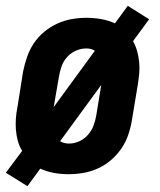

<svg xmlns="http://www.w3.org/2000/svg" viewBox="-29 -589 549 658"><path d="M65 49 -9 3 47 -72Q37 -88 32 -106.5Q27 -125 25.5 -144.5Q24 -164 25.5 -184Q27 -204 31 -223L50 -343Q55 -368 63.5 -393Q72 -418 86.5 -440Q101 -462 122 -479.5Q143 -497 167 -508Q191 -519 216.5 -523.5Q242 -528 267 -528Q293 -528 318 -523.5Q343 -519 365 -509L409 -569L482 -523L427 -448Q436 -432 441 -413.5Q446 -395 448 -375.5Q450 -356 448 -336Q446 -316 443 -297L423 -177Q419 -152 410.5 -127Q402 -102 387 -80Q372 -58 351.5 -40.5Q331 -23 307 -12Q283 -1 257 3.5Q231 8 206 8Q180 8 155.5 3.5Q131 -1 109 -11ZM155 -222 296 -415Q290 -419 282.5 -421Q275 -423 267 -423Q249 -423 231.5 -415.5Q214 -408 201 -393.5Q188 -379 182 -361.5Q176 -344 173 -326ZM207 -97Q225 -97 242 -104.5Q259 -112 272 -126.5Q285 -141 291.5 -158.5Q298 -176 301 -194L318 -298L177 -105Q183 -101 191 -99Q199 -97 207 -97Z"/></svg>

Font: Iosevka Term Curly Extrabold
Style: Italic
Weight: 800
Italic angle: -9°
Designer: Belleve Invis
Foundry: Belleve Invis
Version: Version 32.3.0